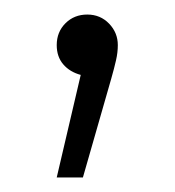

<svg xmlns="http://www.w3.org/2000/svg" viewBox="-20 -101 240 264"><path d="M130 -68.5C122 -76.8 112 -81 100 -81C88 -81 78 -77 70 -69C62 -61 58 -51 58 -39C58 -28.3 61 -19.5 67 -12.5C73 -5.5 81 -0.7 91 2L58 143H94L133 7C135.7 -2.3 137.8 -10.7 139.5 -18C141.2 -25.3 142 -32.3 142 -39C142 -50.3 138 -60.2 130 -68.5Z"/></svg>

Font: Montserrat Custom ExtraLight
Style: Regular
Weight: 300
Designer: Julieta Ulanovsky
Foundry: Julieta Ulanovsky
Version: Version 7.200